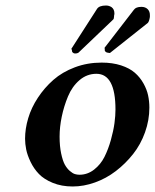

<svg xmlns="http://www.w3.org/2000/svg" viewBox="-20 -673 569 703"><path d="M271 -33.2Q300.3 -33.2 324.5 -52Q348.6 -70.8 362.5 -98.6Q376.5 -126.5 386 -160.6Q395.5 -194.8 399.2 -222.4Q402.8 -250 402.8 -272Q402.8 -402.8 333 -402.8Q298.3 -402.8 271.2 -379.6Q244.1 -356.4 229 -320.1Q213.9 -283.7 206.1 -245.8Q198.2 -208 198.2 -172.9Q198.2 -137.7 203.9 -111.1Q209.5 -84.5 217.3 -70.3Q225.1 -56.2 235.6 -47.1Q246.1 -38.1 254.4 -35.6Q262.7 -33.2 271 -33.2ZM71.8 -165Q71.8 -201.7 83.3 -240.2Q94.7 -278.8 118.7 -315.2Q142.6 -351.6 175.3 -380.4Q208 -409.2 253.9 -426.5Q299.8 -443.8 352.1 -443.8Q392.1 -443.8 423.3 -433.6Q454.6 -423.3 473.6 -406.7Q492.7 -390.1 505.1 -367.9Q517.6 -345.7 522.2 -324Q526.9 -302.2 526.9 -278.8Q526.9 -232.9 511 -188.5Q495.1 -144 467.3 -108.9Q439.5 -73.7 404.1 -46.6Q368.7 -19.5 327.6 -4.9Q286.6 9.8 246.1 9.8Q205.6 9.8 173.3 -3.4Q141.1 -16.6 122.6 -35.9Q104 -55.2 92 -80.1Q80.1 -105 75.9 -125.7Q71.8 -146.5 71.8 -165ZM521 -639.2Q528.8 -630.9 528.8 -618.2V-610.8Q525.9 -593.3 521 -588.9L383.8 -480Q383.8 -479 380.9 -479Q379.9 -479 377.9 -479.5Q376 -480 375 -480Q370.6 -480 366.5 -483.6Q362.3 -487.3 363.8 -493.2Q363.8 -493.7 363.3 -495.1Q362.8 -496.6 362.8 -497.1V-498L470.2 -637.2Q477.5 -647.9 498 -647.9Q512.2 -647.9 521 -639.2ZM388.2 -647Q398.9 -639.2 398.9 -624Q398.9 -619.1 397.9 -617.2Q397.5 -615.7 397.5 -612.1Q397.5 -608.4 396.7 -605.7Q396 -603 394 -601.1L267.1 -480Q262.7 -477.1 254.9 -477.1Q250 -477.1 246.3 -480.7Q242.7 -484.4 243.2 -490.2Q243.7 -490.7 242.2 -492.2Q240.7 -493.7 241.2 -494.1L335 -640.1Q342.8 -652.8 368.2 -652.8Q378.9 -652.8 388.2 -647Z"/></svg>

Font: Linux Libertine
Style: Bold Italic
Weight: 700
Italic angle: -11.5°
Designer: Philipp H. Poll
Foundry: Philipp H. Poll
Version: Version 4.0.5